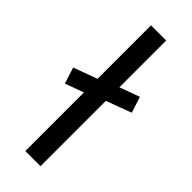

<svg xmlns="http://www.w3.org/2000/svg" viewBox="-237 -741 769 769"><g transform="rotate(45 148.0 -356.0)"><path d="M103 0H189V-370L296 -410L274 -478L189 -447V-712H103V-409L2 -372L24 -303L103 -332Z"/></g></svg>

Font: Ronzino
Style: Regular
Weight: 400
Designer: Nunzio Mazzaferro
Foundry: Collletttivo
Version: Version 1.000;Glyphs 3.3 (3337)